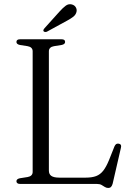

<svg xmlns="http://www.w3.org/2000/svg" viewBox="-20 -890 638 929"><path d="M278.5 -672.5 241 -666.5Q229 -664.5 222.8 -658.2Q216.5 -652 216.5 -642V-64.5Q216.5 -47 228.5 -38.8Q240.5 -30.5 267 -30.5H395Q425 -30.5 445 -38Q465 -45.5 479.5 -64Q494 -82.5 507.5 -115.5L534 -182Q537.5 -189.5 542 -192.8Q546.5 -196 554 -195Q561.5 -194 564.5 -188.8Q567.5 -183.5 565 -174.5L525 -1Q522 9.5 517 14.5Q512 19.5 504 19.5Q495 19.5 487.5 14.8Q480 10 471.5 5Q463 0 449 0H77.5Q68.5 0 64 -3.5Q59.5 -7 59.5 -13Q59.5 -24 76 -27.5L114 -33.5Q125.5 -35.5 131.8 -41.8Q138 -48 138 -58V-642Q138 -652 131.8 -658.2Q125.5 -664.5 114 -666.5L76 -672.5Q59.5 -676 59.5 -687Q59.5 -693.5 64 -696.8Q68.5 -700 77.5 -700H277Q286.5 -700 290.8 -696.8Q295 -693.5 295 -687Q295 -676 278.5 -672.5ZM267.5 -833.5Q284 -852 297.8 -862.2Q311.5 -872.5 327.5 -868.5Q341 -865 347 -854.2Q353 -843.5 350 -832Q346.5 -818.5 334.8 -809.2Q323 -800 305.5 -790.5L207.5 -737Q203.5 -735 199 -735.2Q194.5 -735.5 191.5 -738Q188.5 -742 190.2 -745.8Q192 -749.5 195 -753Z"/></svg>

Font: Fraunces Light
Style: Regular
Weight: 300
Version: Version 1.000;[b76b70a41]